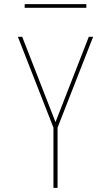

<svg xmlns="http://www.w3.org/2000/svg" viewBox="-20 -914 540 934"><path d="M240 0V-293L67 -735H88L250 -320L412 -735H433L260 -293V0ZM400 -876H100V-894H400Z"/></svg>

Font: Iosevka Thin
Style: Regular
Weight: 100
Monospace: yes
Designer: Belleve Invis
Foundry: Belleve Invis
Version: Version 32.5.0; ttfautohint (v1.8.4)